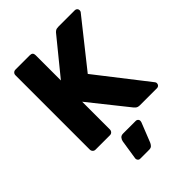

<svg xmlns="http://www.w3.org/2000/svg" viewBox="-262 -826 1187 1187"><g transform="rotate(-45 331.5 -232.5)"><path d="M95 0Q84 0 77 -7.5Q70 -15 70 -26V-675Q70 -686 77 -693Q84 -700 95 -700H221Q246 -700 246 -675V-454L431 -681Q435 -687 444 -693.5Q453 -700 470 -700H614Q623 -700 629 -694Q635 -688 635 -679Q635 -673 632 -667L392 -365L650 -34Q654 -29 654 -22Q654 -13 648 -6.5Q642 0 633 0H484Q465 0 456 -8Q447 -16 444 -20L246 -268V-26Q246 -15 239 -7.5Q232 0 221 0ZM249 235Q241 235 235.5 228.5Q230 222 230 213L250 84Q252 71 260.5 60.5Q269 50 286 50H397Q405 50 411 55.5Q417 61 417 69Q417 72 416.5 74.5Q416 77 415 81L365 207Q361 217 353 226Q345 235 329 235Z"/></g></svg>

Font: Fz Rubik
Style: Bold
Weight: 700
Designer: Hubert and Fischer
Foundry: Hubert and Fischer
Version: Vit hóa bi FontZin.com